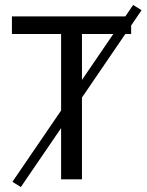

<svg xmlns="http://www.w3.org/2000/svg" viewBox="-20 -722 590 773"><path d="M64 31 30 10 516 -702 550 -681ZM226 0V-585H28V-656H508V-585H310V0Z"/></svg>

Font: Source Sans 3
Style: Regular
Weight: 400
Designer: Paul D. Hunt
Foundry: Adobe
Version: Version 3.046;hotconv 1.0.118;makeotfexe 2.5.65603